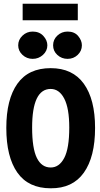

<svg xmlns="http://www.w3.org/2000/svg" viewBox="-20 -1002 540 1034"><path d="M253 12Q133 12 73.5 -72.5Q14 -157 14 -313Q14 -467 73.5 -551Q133 -635 253 -635Q371 -635 431.5 -551Q492 -467 492 -313Q492 -157 431.5 -72Q371 13 253 12ZM253 -100Q299 -100 326 -151.5Q353 -203 353 -315Q353 -419 326 -471Q299 -523 253 -523Q153 -523 153 -315Q153 -203 178.5 -151.5Q204 -100 253 -100ZM156 -685Q124 -685 101 -706.5Q78 -728 78 -758Q78 -788 101 -810Q124 -832 156 -832Q192 -832 213.5 -808.5Q235 -785 235 -758Q235 -728 211.5 -706.5Q188 -685 156 -685ZM344 -685Q312 -685 289 -706Q266 -727 266 -758Q266 -789 289 -810.5Q312 -832 344 -832Q381 -832 401 -808Q421 -784 421 -758Q421 -728 398.5 -706.5Q376 -685 344 -685ZM102 -893V-982H399V-893Z"/></svg>

Font: Inconsolata Black
Style: Regular
Weight: 900
Monospace: yes
Designer: Raph Levien, Cyreal, Brenton Simpson
Foundry: Raph Levien, Cyreal, Google
Version: Version 3.001; ttfautohint (v1.8.2.53-6de2)